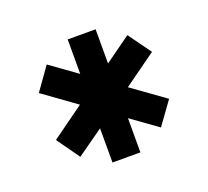

<svg xmlns="http://www.w3.org/2000/svg" viewBox="-86 -805 714 660"><g transform="rotate(-20 271.0 -475.0)"><path d="M220.7 -574.2V-700.2H322.8V-575.2L418.5 -644L478.5 -561L358.9 -475.1L478.5 -389.2L418.5 -306.2L322.8 -375V-250H220.7V-375L123.5 -306.2L64.5 -389.2L183.6 -475.1L64.5 -561L123.5 -644Z"/></g></svg>

Font: Audiowide
Style: Regular
Weight: 400
Designer: Astigmatic (AOETI)
Foundry: Astigmatic (AOETI)
Version: Version 1.002